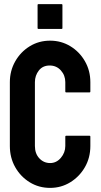

<svg xmlns="http://www.w3.org/2000/svg" viewBox="-20 -905 493 935"><path d="M224 10Q169 10 124.5 -17.5Q80 -45 54 -91Q28 -137 28 -194V-505Q28 -560 54 -606Q80 -652 124.5 -679.5Q169 -707 224 -707Q278 -707 322.5 -680Q367 -653 393.5 -607Q420 -561 420 -505V-459Q420 -455 416 -455H302Q298 -455 298 -459V-505Q298 -538 276.5 -562Q255 -586 222 -586Q188 -586 169 -561.5Q150 -537 150 -505V-194Q150 -157 171.5 -134Q193 -111 224 -111Q255 -111 276.5 -136.5Q298 -162 298 -194V-240Q298 -244 302 -244H416Q420 -244 420 -240V-194Q420 -137 393.5 -91Q367 -45 322.5 -17.5Q278 10 224 10ZM167 -764Q163 -764 163 -768V-881Q163 -885 167 -885H280Q284 -885 284 -881V-768Q284 -764 280 -764Z"/></svg>

Font: AL Dynamic
Style: Regular
Weight: 400
Version: Version 1.000; ttfautohint (v1.8.2) -l 8 -r 50 -G 200 -x 14 